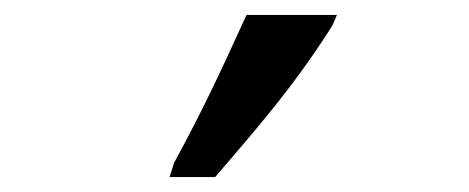

<svg xmlns="http://www.w3.org/2000/svg" viewBox="-20 -864 628 257"><path d="M207 -627H268C322 -690 374 -749 425 -830L431 -844H310C273 -763 251 -716 213 -646Z"/></svg>

Font: Noto Serif Semi
Style: Italic
Weight: 600
Italic angle: -12°
Designer: Monotype Design Team
Foundry: Monotype Imaging Inc.
Version: Version 1.901